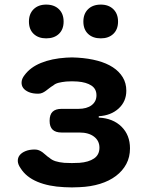

<svg xmlns="http://www.w3.org/2000/svg" viewBox="-20 -808 640 836"><path d="M87 -481Q112 -515 158.5 -534Q205 -553 268 -557Q281 -558 293.5 -558Q306 -558 318 -557Q366 -554 405 -543.5Q444 -533 471.5 -515Q499 -497 514.5 -471.5Q530 -446 530 -413Q530 -366 496.5 -335.5Q463 -305 410 -302V-296Q472 -293 509 -256.5Q546 -220 546 -162Q546 -124 530 -94Q514 -64 485 -42Q456 -20 415.5 -7.5Q375 5 326 7Q310 8 293 8Q276 8 260 7Q192 4 143 -16.5Q94 -37 70 -75Q58 -92 57.5 -106.5Q57 -121 65.5 -132Q74 -143 91 -150Q108 -157 131 -157Q142 -157 150 -153.5Q158 -150 165 -145Q172 -140 179.5 -133Q187 -126 195 -121Q206 -111 222 -106Q238 -101 260 -99Q276 -98 293 -98Q310 -98 326 -99Q366 -102 389.5 -118Q413 -134 413 -165Q413 -195 389.5 -213Q366 -231 326 -231H248Q222 -231 209 -243.5Q196 -256 196 -282Q196 -309 209 -321.5Q222 -334 248 -334H321Q358 -334 379 -350Q400 -366 400 -393Q400 -421 378 -435.5Q356 -450 318 -453Q306 -454 293.5 -454Q281 -454 268 -453Q249 -451 235 -447.5Q221 -444 212 -436Q202 -430 194.5 -424Q187 -418 179.5 -412.5Q172 -407 164 -403.5Q156 -400 146 -400Q122 -400 105.5 -407Q89 -414 81 -425Q73 -436 74 -451Q75 -466 87 -481ZM419 -641Q384 -641 363.5 -660.5Q343 -680 343 -714Q343 -748 363.5 -768Q384 -788 419 -788Q453 -788 473.5 -768Q494 -748 494 -714Q494 -680 473.5 -660.5Q453 -641 419 -641ZM181 -641Q147 -641 126.5 -660.5Q106 -680 106 -714Q106 -748 126.5 -768Q147 -788 181 -788Q216 -788 236.5 -768Q257 -748 257 -714Q257 -680 236.5 -660.5Q216 -641 181 -641Z"/></svg>

Font: Maple Mono
Style: Bold
Weight: 700
Monospace: yes
Designer: subframe7536
Version: Version 7.200